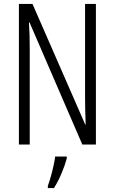

<svg xmlns="http://www.w3.org/2000/svg" viewBox="-20 -734 582 975"><path d="M467 0V-714H412V-238C412 -204 413 -154 415 -101H413L145 -714H76V0H131V-488C131 -536 130 -577 127 -620H130L398 0ZM319 71V61H260C256 101 236 175 223 210V221H254C281 179 306 119 319 71Z"/></svg>

Font: Noto Sans Bengali ExtraCondensed Light
Style: Regular
Weight: 300
Width: 2
Designer: Joana Ranito - Universal Thirst; Jelle Bosma - Monotype Design Team
Foundry: Universal Thirst ehf.
Version: Version 3.000